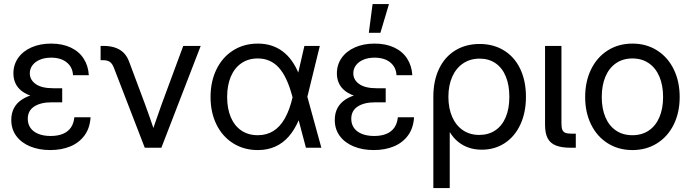

<svg xmlns="http://www.w3.org/2000/svg" viewBox="-20 -748 3496 972"><path d="M37.1 -140.6Q37.1 -209 91.6 -244.4Q146 -279.8 241.2 -279.8H294.9V-230H241.2Q185.5 -230 153.1 -208.7Q120.6 -187.5 120.6 -146.5Q120.6 -119.6 134.5 -100.1Q148.4 -80.6 174.6 -70.1Q200.7 -59.6 236.3 -59.6Q272.5 -59.6 298.3 -70.3Q324.2 -81.1 338.9 -102.3Q353.5 -123.5 356.4 -154.3H438.5Q435.1 -99.6 408 -62.5Q380.9 -25.4 335.9 -6.8Q291 11.7 234.4 11.7Q177.7 11.7 133.1 -6.6Q88.4 -24.9 62.7 -59.3Q37.1 -93.8 37.1 -140.6ZM249 -247.6Q185.5 -247.6 140.6 -261.7Q95.7 -275.9 71.8 -304.9Q47.9 -334 47.9 -377Q47.9 -420.4 71.8 -454.6Q95.7 -488.8 139.2 -508.1Q182.6 -527.3 238.8 -527.3Q295.4 -527.3 337.6 -507.6Q379.9 -487.8 403.3 -451.7Q426.8 -415.5 429.7 -367.2H349.6Q347.7 -407.7 318.1 -431.9Q288.6 -456.1 238.8 -456.1Q206.5 -456.1 182.1 -445.8Q157.7 -435.5 144.3 -417.5Q130.9 -399.4 130.9 -377Q130.9 -343.8 160.9 -322.5Q190.9 -301.3 249 -301.3H294.9V-247.6Z M556.6 -404.8Q548.3 -426.3 535.9 -434.8Q523.4 -443.4 500.5 -443.4H489.3V-515.6H502.9Q536.6 -515.6 562.3 -507.1Q587.9 -498.5 605.5 -481.2Q623 -463.9 632.8 -438L714.8 -218.8Q735.4 -163.6 766.6 -70.3H746.6Q755.4 -96.7 764.2 -122.6Q781.2 -173.3 797.9 -218.8L907.7 -515.6H996.1L796.9 0H712.9Z M1045.9 -256.8Q1045.9 -335.4 1075.9 -397Q1106 -458.5 1160.4 -492.9Q1214.8 -527.3 1285.2 -527.3Q1357.9 -527.3 1410.2 -488.5Q1462.4 -449.7 1493.2 -373H1522.9L1535.6 -259.3L1606.9 0H1528.8L1460 -259.3Q1433.6 -359.4 1391.4 -405.8Q1349.1 -452.1 1285.2 -452.1Q1237.3 -452.1 1202.1 -428Q1167 -403.8 1148.4 -359.9Q1129.9 -315.9 1129.9 -256.8Q1129.9 -198.2 1148.4 -154.5Q1167 -110.8 1201.9 -87.2Q1236.8 -63.5 1285.2 -63.5Q1329.6 -63.5 1363.8 -84.7Q1397.9 -106 1422.1 -148.7Q1446.3 -191.4 1461.4 -256.3L1521 -515.6H1599.1L1535.6 -256.3L1522.9 -141.6H1493.2Q1471.7 -91.3 1442.1 -57.4Q1412.6 -23.4 1373.5 -5.9Q1334.5 11.7 1285.2 11.7Q1214.8 11.7 1160.4 -22.5Q1106 -56.6 1075.9 -117.7Q1045.9 -178.7 1045.9 -256.8Z M1674.8 -140.6Q1674.8 -209 1729.2 -244.4Q1783.7 -279.8 1878.9 -279.8H1932.6V-230H1878.9Q1823.2 -230 1790.8 -208.7Q1758.3 -187.5 1758.3 -146.5Q1758.3 -119.6 1772.2 -100.1Q1786.1 -80.6 1812.3 -70.1Q1838.4 -59.6 1874 -59.6Q1910.2 -59.6 1936 -70.3Q1961.9 -81.1 1976.6 -102.3Q1991.2 -123.5 1994.1 -154.3H2076.2Q2072.8 -99.6 2045.7 -62.5Q2018.6 -25.4 1973.6 -6.8Q1928.7 11.7 1872.1 11.7Q1815.4 11.7 1770.8 -6.6Q1726.1 -24.9 1700.4 -59.3Q1674.8 -93.8 1674.8 -140.6ZM1886.7 -247.6Q1823.2 -247.6 1778.3 -261.7Q1733.4 -275.9 1709.5 -304.9Q1685.5 -334 1685.5 -377Q1685.5 -420.4 1709.5 -454.6Q1733.4 -488.8 1776.9 -508.1Q1820.3 -527.3 1876.5 -527.3Q1933.1 -527.3 1975.3 -507.6Q2017.6 -487.8 2041 -451.7Q2064.5 -415.5 2067.4 -367.2H1987.3Q1985.4 -407.7 1955.8 -431.9Q1926.3 -456.1 1876.5 -456.1Q1844.2 -456.1 1819.8 -445.8Q1795.4 -435.5 1782 -417.5Q1768.6 -399.4 1768.6 -377Q1768.6 -343.8 1798.6 -322.5Q1828.6 -301.3 1886.7 -301.3H1932.6V-247.6ZM1866.2 -727.5H1949.2L1905.8 -582H1847.2Z M2173.8 -258.8Q2173.8 -338.9 2202.6 -399.4Q2231.4 -460 2284.7 -492.7Q2337.9 -525.4 2408.2 -525.4Q2478.5 -525.4 2531.7 -492.4Q2585 -459.5 2613.8 -398.9Q2642.6 -338.4 2642.6 -257.8Q2642.6 -178.7 2614.5 -117.9Q2586.4 -57.1 2535.6 -23.7Q2484.9 9.8 2418.9 9.8Q2383.8 9.8 2353.8 -0.2Q2323.7 -10.3 2299.6 -29.8Q2275.4 -49.3 2257.8 -78.1H2256.8V204.1H2173.8ZM2558.6 -257.8Q2558.6 -317.4 2540.5 -361.1Q2522.5 -404.8 2488.5 -428Q2454.6 -451.2 2408.2 -451.2Q2360.4 -451.2 2324.7 -427.2Q2289.1 -403.3 2269.5 -359.6Q2250 -315.9 2250 -257.8Q2250 -199.7 2269.3 -156Q2288.6 -112.3 2323.7 -88.6Q2358.9 -64.9 2406.2 -64.9Q2453.1 -64.9 2487.5 -88.1Q2522 -111.3 2540.3 -154.8Q2558.6 -198.2 2558.6 -257.8Z M2871.1 0Q2822.8 0 2794.2 -11.5Q2765.6 -22.9 2752.4 -48.3Q2739.3 -73.7 2739.3 -116.2V-515.6H2822.3V-125Q2822.3 -102.5 2826.7 -91.3Q2831.1 -80.1 2842 -75.7Q2853 -71.3 2875 -71.3H2895V0Z M2942.4 -256.8Q2942.4 -335.4 2972.4 -397Q3002.4 -458.5 3056.9 -492.9Q3111.3 -527.3 3181.6 -527.3Q3252 -527.3 3306.4 -492.9Q3360.8 -458.5 3390.9 -397Q3420.9 -335.4 3420.9 -256.8Q3420.9 -178.7 3390.9 -117.7Q3360.8 -56.6 3306.4 -22.5Q3252 11.7 3181.6 11.7Q3111.3 11.7 3056.9 -22.5Q3002.4 -56.6 2972.4 -117.7Q2942.4 -178.7 2942.4 -256.8ZM3336.9 -256.8Q3336.9 -315.4 3318.4 -359.6Q3299.8 -403.8 3264.6 -428Q3229.5 -452.1 3181.6 -452.1Q3133.8 -452.1 3098.6 -428Q3063.5 -403.8 3044.9 -359.9Q3026.4 -315.9 3026.4 -256.8Q3026.4 -198.2 3044.9 -154.5Q3063.5 -110.8 3098.4 -87.2Q3133.3 -63.5 3181.6 -63.5Q3230 -63.5 3264.9 -87.4Q3299.8 -111.3 3318.4 -155Q3336.9 -198.7 3336.9 -256.8Z"/></svg>

Font: Intratopia Thin
Style: Regular
Weight: 100
Designer: Rasmus Andersson
Foundry: rsms
Version: Version 3.000;Glyphs 3.2.3 (3260)